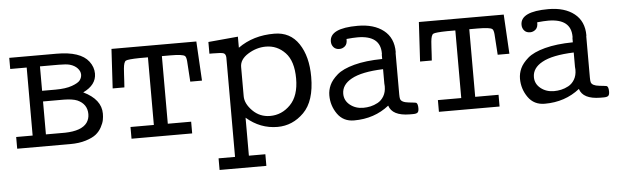

<svg xmlns="http://www.w3.org/2000/svg" viewBox="-45 -618 3102 964"><g transform="rotate(-5 1506.5 -135.5)"><path d="M23.9 0V-59.1H106.9V-401.9H23.9V-458H262.2Q382.3 -458 423.8 -403.8Q445.8 -375 445.8 -341.8Q445.8 -284.7 378.9 -252.9Q467.8 -210 467.8 -138.2Q467.8 -122.1 464.8 -106.4Q461.9 -90.8 450.9 -70.3Q439.9 -49.8 421.9 -35.4Q403.8 -21 369.9 -10.5Q335.9 0 292 0ZM173.8 -59.1H271Q354 -61 381.8 -99.1Q395 -118.2 395 -142.1Q395 -192.9 346.2 -214.8Q322.3 -224.6 277.8 -225.1H173.8ZM173.8 -278.8H241.2Q293 -278.8 325 -290.3Q356.9 -301.8 366.5 -314.9Q376 -328.1 376 -342.8Q376 -359.9 362.1 -375Q348.1 -390.1 324.2 -397Q306.2 -401.9 269 -401.9H173.8Z M527.8 -259.8 539.1 -458H966.8L978 -259.8H918.9Q914.1 -343.8 912.1 -364.3Q910.2 -384.8 903.8 -390.1Q892.6 -399.9 830.1 -399.9H788.1V-59.1H905.8V0H600.1V-59.1H717.8V-399.9H675.8Q616.7 -398.9 606.2 -393.1Q595.7 -387.2 592.8 -354Q591.8 -339.8 590.8 -324.5Q589.8 -309.1 588.9 -290Q587.9 -271 586.9 -259.8Z M1026.9 136.2H1109.9V-365.2Q1108.9 -382.3 1098.4 -386.7Q1087.9 -391.1 1044.9 -391.1H1026.9V-450.2L1176.8 -463.9V-408.2Q1253.9 -463.4 1359.9 -462.9Q1439.9 -462.9 1482.9 -398.4Q1525.9 -334 1525.9 -231Q1525.9 -108.9 1469 -52Q1412.1 4.9 1335.9 4.9Q1249 4.9 1179.7 -55.2V136.2H1262.7V194.8H1026.9ZM1179.7 -163.1Q1179.7 -126 1215.8 -89.6Q1252 -53.2 1303.7 -53.2Q1362.8 -53.2 1406.2 -97.7Q1449.7 -142.1 1449.7 -229Q1449.7 -316.9 1409.4 -359.4Q1369.1 -401.9 1312 -401.9Q1265.1 -401.9 1222.4 -375.5Q1179.7 -349.1 1179.7 -311Z M1608.4 -129.9Q1608.4 -156.7 1619.9 -181.9Q1631.3 -207 1659.9 -231.9Q1688.5 -256.8 1747.1 -272.5Q1805.7 -288.1 1888.7 -289.1V-312L1889.6 -314Q1889.6 -315.9 1889.6 -317.9Q1889.6 -407.7 1775.4 -408.2Q1752.4 -408.2 1719.2 -404.8Q1720.2 -379.9 1707.8 -368.9Q1695.3 -357.9 1679.7 -357.9Q1660.6 -357.9 1650.1 -369.9Q1639.6 -381.8 1639.6 -398.9Q1639.6 -465.8 1780.3 -465.8Q1862.3 -465.8 1910.9 -427.5Q1959.5 -389.2 1959.5 -317.9Q1959.5 -316.9 1959 -315.4Q1958.5 -314 1958.5 -313V-105Q1958.5 -88.9 1960.4 -82Q1965.3 -64 2002 -60.1Q2038.6 -56.2 2039.6 -55.2Q2048.3 -50.3 2048.3 -26.9Q2048.3 -10.7 2042 -5.4Q2035.6 0 2019.5 0H2001.5Q1914.6 -1 1898.4 -53.2Q1824.2 5.9 1721.7 5.9Q1667.5 5.9 1637.9 -36.1Q1608.4 -78.1 1608.4 -129.9ZM1678.7 -131.8Q1678.7 -97.7 1706.5 -75.4Q1734.4 -53.2 1773.4 -53.2Q1791.5 -53.2 1809.6 -57.1Q1827.6 -61 1846.4 -71Q1865.2 -81.1 1877.4 -101.6Q1889.6 -122.1 1889.6 -150.9Q1889.6 -153.8 1889.2 -158.4Q1888.7 -163.1 1888.7 -165V-237.8Q1779.8 -233.9 1728.5 -205.1Q1678.7 -177.7 1678.7 -131.8Z M2077.1 -259.8 2088.4 -458H2516.1L2527.3 -259.8H2468.3Q2463.4 -343.8 2461.4 -364.3Q2459.5 -384.8 2453.1 -390.1Q2441.9 -399.9 2379.4 -399.9H2337.4V-59.1H2455.1V0H2149.4V-59.1H2267.1V-399.9H2225.1Q2166 -398.9 2155.5 -393.1Q2145 -387.2 2142.1 -354Q2141.1 -339.8 2140.1 -324.5Q2139.2 -309.1 2138.2 -290Q2137.2 -271 2136.2 -259.8Z M2569.3 -129.9Q2569.3 -156.7 2580.8 -181.9Q2592.3 -207 2620.8 -231.9Q2649.4 -256.8 2708 -272.5Q2766.6 -288.1 2849.6 -289.1V-312L2850.6 -314Q2850.6 -315.9 2850.6 -317.9Q2850.6 -407.7 2736.3 -408.2Q2713.4 -408.2 2680.2 -404.8Q2681.2 -379.9 2668.7 -368.9Q2656.2 -357.9 2640.6 -357.9Q2621.6 -357.9 2611.1 -369.9Q2600.6 -381.8 2600.6 -398.9Q2600.6 -465.8 2741.2 -465.8Q2823.2 -465.8 2871.8 -427.5Q2920.4 -389.2 2920.4 -317.9Q2920.4 -316.9 2919.9 -315.4Q2919.4 -314 2919.4 -313V-105Q2919.4 -88.9 2921.4 -82Q2926.3 -64 2962.9 -60.1Q2999.5 -56.2 3000.5 -55.2Q3009.3 -50.3 3009.3 -26.9Q3009.3 -10.7 3002.9 -5.4Q2996.6 0 2980.5 0H2962.4Q2875.5 -1 2859.4 -53.2Q2785.2 5.9 2682.6 5.9Q2628.4 5.9 2598.9 -36.1Q2569.3 -78.1 2569.3 -129.9ZM2639.6 -131.8Q2639.6 -97.7 2667.5 -75.4Q2695.3 -53.2 2734.4 -53.2Q2752.4 -53.2 2770.5 -57.1Q2788.6 -61 2807.4 -71Q2826.2 -81.1 2838.4 -101.6Q2850.6 -122.1 2850.6 -150.9Q2850.6 -153.8 2850.1 -158.4Q2849.6 -163.1 2849.6 -165V-237.8Q2740.7 -233.9 2689.5 -205.1Q2639.6 -177.7 2639.6 -131.8Z"/></g></svg>

Font: CMU Concrete
Style: Roman
Weight: 500
Version: Version 0.7.0